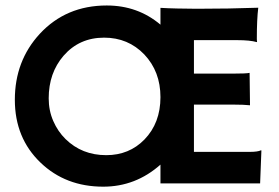

<svg xmlns="http://www.w3.org/2000/svg" viewBox="-20 -682 1038 714"><path d="M576.7 -69.8Q484.4 12.2 363.8 12.2Q224.1 12.2 130.9 -77.1Q35.2 -168.5 35.2 -311Q35.2 -455.6 127.9 -556.2Q225.6 -661.6 377 -661.6Q492.2 -661.6 576.7 -590.3V-652.8Q589.8 -651.9 605.5 -651.4L638.7 -650.4Q671.9 -649.4 711.4 -649.4Q831.1 -649.4 940.4 -653.3Q935.1 -610.4 935.1 -538.6Q935.1 -530.8 936 -526.9L935.1 -525.4Q909.2 -532.7 862.8 -532.7H701.2V-408.2H843.8Q897.5 -408.2 908.2 -411.1L909.7 -290.5Q886.2 -293 849.1 -293H701.2V-117.2H908.2Q938.5 -117.2 950.2 -123L952.1 -122.6L947.3 0H576.7ZM161.1 -316.4Q161.1 -271 178 -232.2Q194.8 -193.4 223.6 -165Q284.7 -105 375 -105Q460.4 -105 517.1 -163.1Q576.7 -224.6 576.7 -320.8Q576.7 -416 516.6 -479.5Q456.5 -542 367.2 -542Q274.9 -542 216.3 -474.6Q161.1 -410.6 161.1 -316.4Z"/></svg>

Font: HammersmithOne
Style: Regular
Weight: 400
Designer: Nicole Fally
Foundry: Nicole Fally
Version: Version 1.003